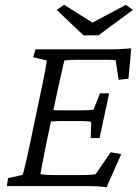

<svg xmlns="http://www.w3.org/2000/svg" viewBox="-20 -780 577 805"><path d="M426.8 4.9Q402.3 2 383.3 1Q364.3 0 347.7 0H8.8L13.7 -33.2L75.2 -46.9Q78.1 -56.6 82 -72.3Q85.9 -87.9 92.3 -114.7Q98.6 -141.6 107.4 -185.5L148.4 -380.9Q163.1 -449.2 168.9 -481.4Q174.8 -513.7 175.8 -526.4L119.1 -540L128.9 -573.2H447.3Q459 -573.2 471.7 -573.7Q484.4 -574.2 499.5 -575.2Q514.6 -576.2 530.3 -577.1L518.6 -450.2L477.5 -445.3L464.8 -527.3Q459 -528.3 449.7 -528.8Q440.4 -529.3 429.7 -529.3H308.6Q290 -529.3 276.9 -528.8Q263.7 -528.3 250 -526.4Q249 -523.4 245.1 -506.3Q241.2 -489.3 235.8 -465.3Q230.5 -441.4 225.1 -417Q219.7 -392.6 215.8 -375L176.8 -191.4Q172.9 -172.9 167 -142.6Q161.1 -112.3 155.8 -85.4Q150.4 -58.6 149.4 -49.8Q161.1 -47.9 174.3 -46.9Q187.5 -45.9 204.1 -45.9H311.5Q340.8 -45.9 357.4 -46.9Q374 -47.9 380.9 -49.8L444.3 -141.6L488.3 -133.8ZM360.4 -201.2 362.3 -268.6Q357.4 -270.5 347.2 -271.5Q336.9 -272.5 321.3 -272.5H241.2Q230.5 -272.5 214.8 -272Q199.2 -271.5 180.7 -270.5L191.4 -318.4Q209 -317.4 223.6 -317.4Q238.3 -317.4 250 -317.4H329.1Q344.7 -317.4 355 -318.4Q365.2 -319.3 372.1 -320.3L399.4 -388.7H437.5L397.5 -201.2ZM217.8 -738.3 249 -759.8 393.6 -668.9H336.9L507.8 -759.8L537.1 -738.3L392.6 -631.8H330.1Z"/></svg>

Font: Crimson Pro Light
Style: Italic
Weight: 300
Italic angle: -12°
Designer: Jacques Le Bailly
Foundry: Baron von Fonthausen
Version: Version 1.003